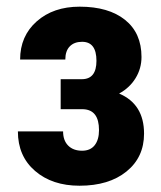

<svg xmlns="http://www.w3.org/2000/svg" viewBox="-20 -558 493 587"><path d="M274.9 -372.1Q274.9 -430.2 231 -430.2Q207 -430.2 193.4 -416.3Q179.7 -402.3 179.7 -376H41.5Q41.5 -447.8 92.3 -492.7Q143.1 -537.6 223.6 -537.6Q312 -537.6 362.3 -497.3Q412.6 -457 412.6 -383.8Q412.6 -348.6 394.5 -319.1Q376.5 -289.6 344.2 -272Q420.4 -239.7 420.4 -149.4Q420.4 -77.1 366.7 -33.7Q313 9.8 223.1 9.8Q139.6 9.8 87.2 -35.4Q34.7 -80.6 34.7 -156.2H172.9Q172.9 -128.4 188.5 -112.8Q204.1 -97.2 231 -97.2Q256.3 -97.2 269.5 -114Q282.7 -130.9 282.7 -160.2Q282.7 -222.2 234.4 -224.1H165.5V-315.9H231Q274.9 -316.4 274.9 -372.1Z"/></svg>

Font: Roboto Condensed
Style: Bold
Weight: 700
Designer: Google
Version: Version 2.134; 2016